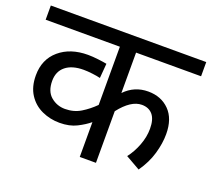

<svg xmlns="http://www.w3.org/2000/svg" viewBox="-109 -762 994 902"><g transform="rotate(20 388.5 -311.0)"><path d="M777 -551H452V-349Q500 -399 569 -399Q634 -399 675 -357.5Q716 -316 716 -239Q716 -193 701 -141Q686 -89 651 -39L579 -80Q604 -112 620 -154Q636 -196 636 -237Q636 -284 616.5 -307Q597 -330 562 -330Q508 -330 452 -258V0H371V-174Q347 -154 311.5 -136Q276 -118 226 -118Q179 -118 137.5 -137Q96 -156 71 -194.5Q46 -233 46 -290Q46 -370 101 -417Q156 -464 244 -464Q267 -464 295.5 -460.5Q324 -457 339 -454L333 -381Q317 -385 292.5 -388Q268 -391 249 -391Q191 -391 159 -365Q127 -339 127 -292Q127 -239 157.5 -213.5Q188 -188 228 -188Q272 -188 306.5 -209Q341 -230 371 -260V-551H0V-622H777Z"/></g></svg>

Font: Go Noto Kurrent-Regular
Style: Regular
Weight: 400
Designer: Monotype Design Team
Foundry: Monotype Imaging Inc.
Version: Version 2.012; ttfautohint (v1.8.4.7-5d5b)